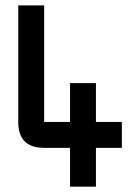

<svg xmlns="http://www.w3.org/2000/svg" viewBox="-20 -704 528 724"><path d="M48.8 -683.6H146.5V-244.1H244.1V-390.6H341.8V-244.1H439.5V-146.5H341.8V0H244.1V-146.5H146.5Q48.8 -146.5 48.8 -244.1Z"/></svg>

Font: BabelStone Runic Beorhtric
Style: Regular
Weight: 400
Designer: Andrew West
Foundry: BabelStone
Version: Version 7.004;November 9, 2023